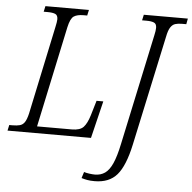

<svg xmlns="http://www.w3.org/2000/svg" viewBox="-79 -775 1076 1077"><g transform="rotate(5 458.5 -237.0)"><path d="M-18 0 -11 -32H7Q32 -32 48.5 -36.5Q65 -41 75.5 -56.5Q86 -72 94 -106L199 -602Q202 -616 204 -627.5Q206 -639 206 -646Q206 -669 191.5 -675.5Q177 -682 147 -682H126L133 -714H378L371 -682H351Q315 -682 296 -669.5Q277 -657 266 -607L145 -38H341Q387 -38 406.5 -59Q426 -80 440 -126L465 -210H503L452 0ZM493 240Q469 240 452 237Q435 234 419 229L430 194Q442 198 460 200.5Q478 203 492 203Q524 203 548 186.5Q572 170 590 130Q608 90 623 18L756 -605Q759 -617 760.5 -628.5Q762 -640 762 -647Q762 -669 747.5 -675.5Q733 -682 705 -682H680L687 -714H935L929 -682H905Q882 -682 866.5 -677Q851 -672 840 -655Q829 -638 822 -602L689 17Q663 138 619 189Q575 240 493 240Z"/></g></svg>

Font: Noto Serif SemiCondensed Light
Style: Italic
Weight: 300
Width: 4
Italic angle: -12°
Designer: Monotype Design Team
Foundry: Monotype Imaging Inc.
Version: Version 2.013; ttfautohint (v1.8.4.7-5d5b)